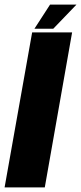

<svg xmlns="http://www.w3.org/2000/svg" viewBox="-65 -816 353 836"><path d="M-45 0 75 -675H249L130 0ZM85 -691 153 -796H268L167 -691Z"/></svg>

Font: Anybody UltraCondensed Black
Style: Italic
Weight: 900
Width: 1
Italic angle: -10°
Designer: Tyler Finck
Foundry: Etcetera Type Company
Version: Version 1.010; ttfautohint (v1.8.3) -l 8 -r 50 -G 200 -x 14 